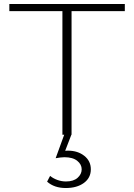

<svg xmlns="http://www.w3.org/2000/svg" viewBox="-20 -678 675 966"><path d="M294 0V-658H340V0ZM27 -622V-658H608V-622ZM303 0H339L302 96L276 87Q285 84 297.5 82Q310 80 322 80Q371 80 404 106Q437 132 437 174Q437 217 402 242.5Q367 268 311 268Q282 268 258.5 260Q235 252 217 236L232 207Q248 220 269 227.5Q290 235 312 235Q350 235 370.5 216.5Q391 198 391 174Q391 149 368.5 131Q346 113 304 113Q295 113 283 114.5Q271 116 260 118Z"/></svg>

Font: Ysabeau Office ExtraLight
Style: Regular
Weight: 250
Designer: Christian Thalmann (Catharsis Fonts)
Version: Version 2.001;gftools[0.9.30]; featfreeze: tnum,lnum,ss02